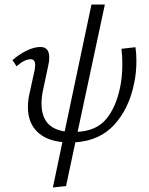

<svg xmlns="http://www.w3.org/2000/svg" viewBox="-20 -626 655 846"><path d="M255 0Q182 -7 142.5 -47Q103 -87 103 -154Q103 -185 110 -214L133 -319Q135 -333 135 -339Q135 -365 115 -365Q88 -365 53 -334L35 -361Q66 -388 98.5 -403.5Q131 -419 158 -419Q197 -419 197 -373Q197 -355 193 -339L169 -226Q163 -198 163 -169Q163 -62 265 -47L383 -606H442L322 -45Q406 -50 448.5 -102Q491 -154 509 -240Q519 -286 519 -344Q519 -383 515 -411L577 -418Q581 -393 581 -357Q581 -305 571 -259Q549 -149 484.5 -77.5Q420 -6 312 1L271 194L213 200Z"/></svg>

Font: LXGW Bright GB
Style: Italic
Weight: 400
Italic angle: -12°
Designer: Christian Thalmann (Catharsis Fonts)
Foundry: LXGW / Christian Thalmann (Catharsis Fonts) / Fontworks Inc.
Version: Version 5.510